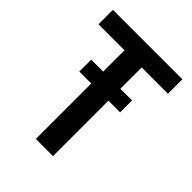

<svg xmlns="http://www.w3.org/2000/svg" viewBox="-202 -824 936 936"><g transform="rotate(45 266.5 -355.5)"><path d="M324.7 -710.9V0H206.5V-710.9ZM505.9 -710.9V-611.3H27.3V-710.9ZM405.3 -464.4V-382.3H124V-464.4Z"/></g></svg>

Font: Roboto Condensed Medium
Style: Regular
Weight: 500
Designer: Christian Robertson
Foundry: Google
Version: Version 3.0